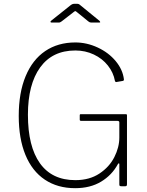

<svg xmlns="http://www.w3.org/2000/svg" viewBox="-20 -974 770 1004"><path d="M78 -368Q78 -489 114 -575.5Q150 -662 216.5 -707Q283 -752 374 -752Q434 -752 491 -725.5Q548 -699 585 -654.5Q622 -610 628 -559Q628 -552 623 -551L588 -545H587Q583 -545 581 -551Q573 -595 544 -631.5Q515 -668 470.5 -689Q426 -710 374 -710Q254 -710 190 -621.5Q126 -533 126 -374Q126 -208 189 -120Q252 -32 374 -32Q448 -32 500 -66.5Q552 -101 578 -152.5Q604 -204 604 -255V-334Q604 -342 593 -342H404Q397 -342 397 -348V-371Q397 -377 402 -377H638Q644 -377 644 -371V-11Q644 -5 642 -2.5Q640 0 634 0H617Q610 0 607 -1.5Q604 -3 604 -9V-115Q604 -120 601.5 -120Q599 -120 596 -115Q565 -58 508.5 -24Q452 10 373 10Q281 10 214.5 -34.5Q148 -79 113 -164Q78 -249 78 -368ZM383 -910Q376 -916 374 -916Q371 -916 364 -910L302 -862Q298 -859 294.5 -857.5Q291 -856 287 -856H250Q245 -856 244 -859Q243 -862 248 -866L347 -945Q358 -954 367 -954H385Q391 -954 395.5 -950.5Q400 -947 401 -946L499 -866Q504 -861 504 -858.5Q504 -856 498 -856H457Q449 -856 442 -862Z"/></svg>

Font: Libre Franklin Thin
Style: Regular
Weight: 250
Designer: Pablo Impallari, Rodrigo Fuenzalida
Foundry: Impallari Type
Version: Version 1.002; ttfautohint (v1.5)